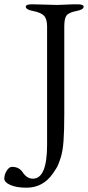

<svg xmlns="http://www.w3.org/2000/svg" viewBox="-89 -673 409 893"><path d="M64 158Q130 158 130 0V-551Q130 -585 115.5 -600Q101 -615 64 -622Q31 -628 31 -642Q31 -653 60 -653Q88 -653 121.5 -651.5Q155 -650 177 -650Q193 -650 217.5 -651.5Q242 -653 271 -653Q300 -653 300 -642Q300 -628 267 -622Q231 -615 220.5 -601Q210 -587 210 -551V-142Q210 -67 206.5 -18Q203 31 193 61.5Q183 92 177.5 102Q172 112 157 134Q111 200 34 200Q-12 200 -40.5 187.5Q-69 175 -69 158Q-69 138 -57.5 120.5Q-46 103 -33 103Q0 103 17 129Q36 158 64 158Z"/></svg>

Font: EB Garamond SC 12
Style: Regular
Weight: 400
Version: Version 0.016 ; ttfautohint (v0.97) -l 8 -r 50 -G 200 -x 0 -